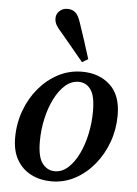

<svg xmlns="http://www.w3.org/2000/svg" viewBox="-55 -813 621 870"><g transform="rotate(5 255.5 -378.5)"><path d="M211 14Q161 14 120 -6.5Q79 -27 55 -67.5Q31 -108 31 -169Q31 -234 52.5 -292.5Q74 -351 112 -396Q150 -441 200 -467Q250 -493 308 -493Q385 -493 435 -447.5Q485 -402 485 -310Q485 -246 464 -188Q443 -130 405.5 -84.5Q368 -39 318.5 -12.5Q269 14 211 14ZM223 -33Q256 -33 283.5 -58Q311 -83 331 -124.5Q351 -166 361.5 -216.5Q372 -267 372 -318Q372 -389 351 -417.5Q330 -446 296 -446Q263 -446 235.5 -422Q208 -398 187.5 -357.5Q167 -317 155.5 -266Q144 -215 144 -162Q144 -91 166.5 -62Q189 -33 223 -33ZM330 -552 303 -536Q277 -568 251.5 -598Q226 -628 199 -661Q183 -678 174.5 -692.5Q166 -707 166 -724Q166 -744 181 -757.5Q196 -771 216 -771Q238 -771 252.5 -759Q267 -747 278 -712Q292 -672 304.5 -632.5Q317 -593 330 -552Z"/></g></svg>

Font: Source Serif 4 Semibold
Style: Italic
Weight: 600
Italic angle: -12°
Designer: Frank Grießhammer
Foundry: Adobe
Version: Version 4.005;hotconv 1.1.0;makeotfexe 2.6.0